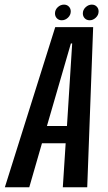

<svg xmlns="http://www.w3.org/2000/svg" viewBox="-56 -790 455 810"><path d="M-35.5 0 177 -675.5H337L312 0H209L221 -185.5H121L67.5 0ZM142 -258.5H226.5L248.5 -606.5H243ZM204.5 -704.5Q192 -704.5 184 -712.8Q176 -721 176 -733.5Q176 -748.5 187.5 -759.5Q199 -770.5 214 -770.5Q226.5 -770.5 234.5 -762.2Q242.5 -754 242.5 -742Q242.5 -726.5 230.8 -715.5Q219 -704.5 204.5 -704.5ZM322.5 -704.5Q309.5 -704.5 301.5 -712.8Q293.5 -721 293.5 -733.5Q293.5 -748.5 305.2 -759.5Q317 -770.5 331.5 -770.5Q344 -770.5 352 -762.2Q360 -754 360 -742Q360 -726.5 348.2 -715.5Q336.5 -704.5 322.5 -704.5Z"/></svg>

Font: Anybody Condensed Medium
Style: Italic
Weight: 500
Width: 3
Italic angle: -10°
Designer: Tyler Finck
Foundry: Etcetera Type Company
Version: Version 1.010; ttfautohint (v1.8.3) -l 8 -r 50 -G 200 -x 14 